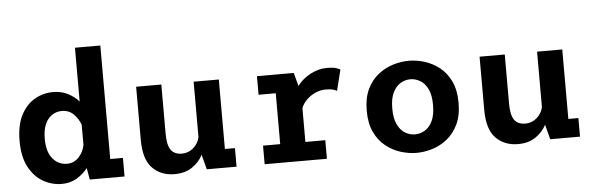

<svg xmlns="http://www.w3.org/2000/svg" viewBox="-49 -912 3347 1086"><g transform="rotate(-5 1625.0 -369.0)"><path d="M262.5 11Q207 11 157.2 -17.2Q107.5 -45.5 76.5 -103.5Q45.5 -161.5 45.5 -251Q45.5 -340.5 75.2 -398Q105 -455.5 153.5 -483.2Q202 -511 257.5 -511Q305 -511 341.8 -492Q378.5 -473 403.5 -444.5V-750H547.5V-105.5H619.5V0H422L410.5 -66Q385.5 -33.5 348.2 -11.2Q311 11 262.5 11ZM188.5 -251Q188.5 -177.5 220.8 -138.8Q253 -100 302 -100Q341.5 -100 368.8 -129Q396 -158 403.5 -198V-312.5Q391.5 -347 365 -373.5Q338.5 -400 298.5 -400Q250.5 -400 219.5 -362.2Q188.5 -324.5 188.5 -251Z M903.5 11.5Q826 11.5 777.5 -38Q729 -87.5 729 -198.5V-500H872V-221Q872 -156 892 -128.2Q912 -100.5 954.5 -100.5Q992.5 -100.5 1020.2 -125.5Q1048 -150.5 1055.5 -185V-500H1198.5V-105.5H1255.5V0H1086.5L1064.5 -84Q1043.5 -43.5 1003.2 -16Q963 11.5 903.5 11.5Z M1415 0V-105.5H1512.5V-394.5H1415V-500H1624L1644 -424.5Q1674.5 -464.5 1720 -488.2Q1765.5 -512 1812.5 -512Q1849 -512 1866.5 -505.8Q1884 -499.5 1888.5 -496L1859 -377.5Q1855 -381 1839 -386Q1823 -391 1795.5 -391Q1765 -391 1736.2 -378Q1707.5 -365 1686 -343.5Q1664.5 -322 1655.5 -297.5V-105.5H1768.5V0Z M2277.5 11Q2234 11 2188.2 -3Q2142.5 -17 2103.5 -47.8Q2064.5 -78.5 2040.5 -128.5Q2016.5 -178.5 2016.5 -251Q2016.5 -323 2040.5 -373Q2064.5 -423 2103.5 -453.5Q2142.5 -484 2188.2 -498Q2234 -512 2277.5 -512Q2321 -512 2366.8 -498Q2412.5 -484 2451.2 -453.5Q2490 -423 2514 -373Q2538 -323 2538 -251Q2538 -178.5 2514 -128.5Q2490 -78.5 2451.2 -47.8Q2412.5 -17 2366.8 -3Q2321 11 2277.5 11ZM2277.5 -94Q2306 -94 2332.8 -109.5Q2359.5 -125 2376.2 -159.5Q2393 -194 2393 -251Q2393 -307.5 2376.2 -341.8Q2359.5 -376 2332.8 -391.5Q2306 -407 2277.5 -407Q2248.5 -407 2222 -391.5Q2195.5 -376 2178.5 -341.8Q2161.5 -307.5 2161.5 -251Q2161.5 -194 2178.5 -159.5Q2195.5 -125 2222 -109.5Q2248.5 -94 2277.5 -94Z M2853.5 11.5Q2776 11.5 2727.5 -38Q2679 -87.5 2679 -198.5V-500H2822V-221Q2822 -156 2842 -128.2Q2862 -100.5 2904.5 -100.5Q2942.5 -100.5 2970.2 -125.5Q2998 -150.5 3005.5 -185V-500H3148.5V-105.5H3205.5V0H3036.5L3014.5 -84Q2993.5 -43.5 2953.2 -16Q2913 11.5 2853.5 11.5Z"/></g></svg>

Font: Trispace SemiBold
Style: Regular
Weight: 600
Designer: Tyler Finck
Foundry: Etcetera Type Company
Version: Version 1.210; ttfautohint (v1.8.3)